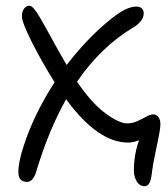

<svg xmlns="http://www.w3.org/2000/svg" viewBox="-20 -479 583 668"><path d="M74.2 153.8Q43.9 153.8 43.9 120.1Q43.9 83.5 63 26.9Q98.1 -81.5 169.9 -192.9Q126.5 -262.2 91.3 -331.5Q56.2 -400.9 56.2 -422.9Q56.2 -438.5 63.5 -448.7Q70.8 -459 83 -459Q88.9 -459 97.4 -449.5Q106 -439.9 118.2 -419.4Q130.4 -398.9 142.3 -377Q154.3 -355 174.3 -318.8Q194.3 -282.7 211.9 -252.9Q278.3 -338.9 349.1 -398.9Q387.7 -431.6 411.4 -443.8Q435.1 -456.1 454.1 -456.1Q466.3 -456.1 473.1 -450Q480 -443.8 480 -433.1Q480 -406.2 445.8 -384.8Q332 -317.4 248 -194.8Q299.3 -119.6 346.9 -84.7Q394.5 -49.8 421.9 -49.8Q440.9 -49.8 458 -57.6Q475.1 -65.4 488.8 -73.2Q502.4 -81.1 514.2 -81.1Q522.9 -81.1 530.5 -72.3Q538.1 -63.5 538.1 -46.9Q538.1 -28.3 525.1 30.8Q512.2 89.8 507.8 127Q502.9 168.9 483.9 168.9Q465.8 168.9 455.8 152.1Q445.8 135.3 445.8 115.2Q445.8 58.1 463.9 8.8Q443.4 17.1 425.8 17.1Q320.3 17.1 210 -133.8Q148.4 -23.9 106 118.2Q95.2 153.8 74.2 153.8Z"/></svg>

Font: Shantell Sans Irregular Bouncy
Style: Regular
Weight: 300
Designer: Stephen Nixon, Anya Danilova, Shantell Martin
Foundry: Arrow Type
Version: Version 1.006;[9816181b4]